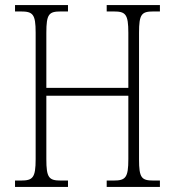

<svg xmlns="http://www.w3.org/2000/svg" viewBox="-20 -734 686 754"><path d="M39 0H247V-25H219C172 -25 162 -36 162 -109V-358H484V-109C484 -36 473 -25 426 -25H399V0H608V-25H583C536 -25 526 -35 526 -108V-605C526 -679 536 -689 583 -689H608V-714H399V-689H426C473 -689 484 -679 484 -605V-389H162V-605C162 -679 172 -689 219 -689H247V-714H39V-689H61C109 -689 120 -679 120 -606V-109C120 -36 109 -25 62 -25H39Z"/></svg>

Font: Noto Serif Armenian Condensed ExtraLight
Style: Regular
Weight: 200
Width: 3
Designer: Monotype Design Team
Foundry: Monotype Imaging Inc.
Version: Version 2.008